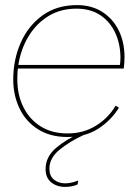

<svg xmlns="http://www.w3.org/2000/svg" viewBox="-20 -529 537 754"><path d="M245 9Q177 9 129 -21.5Q81 -52 56.5 -103.5Q32 -155 32 -217Q32 -295 61.5 -361.5Q91 -428 147 -468.5Q203 -509 282 -509Q340 -509 382 -482Q424 -455 446.5 -409Q469 -363 469 -305Q469 -283 466 -260H50Q48 -239 48 -217Q48 -156 72 -108Q96 -60 140 -32.5Q184 -5 245 -5Q308 -5 357 -35.5Q406 -66 434 -114L447 -106Q417 -57 366.5 -24Q316 9 245 9ZM280 -495Q218 -495 170.5 -466Q123 -437 92.5 -387Q62 -337 52 -274H451Q452 -281 452.5 -288Q453 -295 453 -302Q453 -355 433 -399Q413 -443 374.5 -469Q336 -495 280 -495ZM236 205Q203 205 181 187Q159 169 159 135Q159 87 200 52Q241 17 298 -7L311 0Q256 25 215 58Q174 91 174 133Q174 162 192 176.5Q210 191 236 191Q250 191 263.5 187.5Q277 184 287 180L285 195Q278 199 264.5 202Q251 205 236 205Z"/></svg>

Font: Prodigy Sans Thin
Style: Italic
Weight: 100
Italic angle: -13°
Designer: Wei Huang
Foundry: Wei Huang
Version: Version 1.003; ttfautohint (v1.8.3)